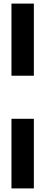

<svg xmlns="http://www.w3.org/2000/svg" viewBox="-20 -930 253 1070"><path d="M43.9 -910H168.7V-508H43.9ZM43.9 -268H168.7V120H43.9Z"/></svg>

Font: Big Shoulders Thin
Style: Regular
Weight: 100
Designer: Patric King
Foundry: XO Type Co
Version: Version 2.002